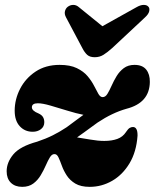

<svg xmlns="http://www.w3.org/2000/svg" viewBox="-20 -732 617 765"><path d="M528 -191.5Q523.5 -127 496 -81.2Q468.5 -35.5 426.8 -11.5Q385 12.5 337.5 12.5Q302 12.5 280.2 -0.5Q258.5 -13.5 246 -32.8Q233.5 -52 226.5 -71.5Q219.5 -91 213.2 -104.5Q207 -118 197.5 -118Q187 -118.5 179 -105.5Q171 -92.5 162.5 -73Q154 -53.5 142.2 -33.8Q130.5 -14 112.8 -0.8Q95 12.5 68.5 12.5Q40 12.5 23.2 -4Q6.5 -20.5 6.5 -49.5Q6.5 -85 33.2 -117Q60 -149 128 -167.5Q162.5 -179 190.5 -193Q218.5 -207 245.5 -225Q266.5 -240.5 283 -252.8Q299.5 -265 312.5 -274.5Q284 -280 248.8 -291Q213.5 -302 181.5 -311.2Q149.5 -320.5 131 -320.5Q107 -320.5 107 -304.5Q107 -290.5 133.5 -280Q146.5 -274 151.5 -265.2Q156.5 -256.5 156.5 -245Q156.5 -227.5 143 -217.2Q129.5 -207 110.5 -207Q79 -207 58.8 -229Q38.5 -251 38.5 -291Q38.5 -336 60 -378Q81.5 -420 121.8 -446.8Q162 -473.5 217.5 -473.5Q259.5 -473.5 286.2 -460.5Q313 -447.5 329 -428.5Q345 -409.5 354.8 -390.2Q364.5 -371 372 -358Q379.5 -345 389 -345Q400 -345 408 -358Q416 -371 424.5 -390.2Q433 -409.5 444.5 -428.5Q456 -447.5 473.2 -460.5Q490.5 -473.5 516 -473.5Q547.5 -473.5 562.5 -454.8Q577.5 -436 577 -405.5Q576 -322 483.5 -298.5Q427 -282.5 368.5 -243.5Q340.5 -222.5 320.5 -208.5Q300.5 -194.5 287 -184.5Q310.5 -181 340.5 -175.8Q370.5 -170.5 395.5 -170.5Q425.5 -170.5 447.5 -178.5Q469.5 -186.5 482 -206Q490 -218 496.2 -222Q502.5 -226 510 -226Q528.5 -225.5 528 -191.5ZM427 -540.5Q408 -523.5 392.5 -513.8Q377 -504 357.5 -504Q338 -504 327.5 -513.5Q317 -523 308 -540.5L243 -663Q236 -676 238.8 -687.2Q241.5 -698.5 250 -705Q260 -712.5 272.2 -712.5Q284.5 -712.5 295.5 -702.5L388 -627.5L522.5 -702.5Q539.5 -712.5 552.5 -712.5Q565.5 -712.5 571.5 -705Q577 -699 574.5 -687.2Q572 -675.5 557 -662Z"/></svg>

Font: Fraunces 72pt Soft Black
Style: Italic
Weight: 900
Italic angle: -16°
Version: Version 1.000;[b76b70a41]